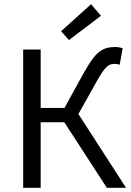

<svg xmlns="http://www.w3.org/2000/svg" viewBox="-20 -891 620 911"><path d="M90 0V-656H173V-379H286L378 -546Q399 -583 416 -607Q433 -631 450.5 -644.5Q468 -658 486 -663Q504 -668 526 -668Q535 -668 544.5 -666.5Q554 -665 562 -662L548 -584Q542 -586 535.5 -587Q529 -588 524 -588Q513 -588 504 -585Q495 -582 485.5 -573Q476 -564 465 -548Q454 -532 439 -505L352 -350L578 0H487L285 -311H173V0ZM307 -701 270 -743 412 -871 459 -816Z"/></svg>

Font: Source Sans Pro
Style: Regular
Weight: 400
Designer: Paul D. Hunt
Foundry: Adobe Systems Incorporated
Version: Version 2.021;PS 2.000;hotconv 1.0.86;makeotf.lib2.5.63406